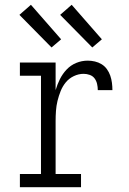

<svg xmlns="http://www.w3.org/2000/svg" viewBox="-20 -781 540 801"><path d="M63 0V-55H151V-465H63V-520H212V-405Q219 -429 230 -451Q241 -473 258 -491Q275 -509 298 -518.5Q321 -528 346 -528Q361 -528 376 -524.5Q391 -521 404 -513Q417 -505 426 -492.5Q435 -480 440 -465.5Q445 -451 447 -435.5Q449 -420 449 -405H388Q388 -418 385 -431Q382 -444 374.5 -454Q367 -464 354.5 -468.5Q342 -473 329 -473Q308 -473 288 -463.5Q268 -454 254.5 -437.5Q241 -421 233 -401Q225 -381 220 -360.5Q215 -340 213.5 -318.5Q212 -297 212 -276V-55H318V0ZM365 -583 231 -719 279 -761 405 -617ZM195 -583 61 -719 109 -761 235 -617Z"/></svg>

Font: Iosevka Curly Slab Light
Style: Regular
Weight: 300
Monospace: yes
Designer: Belleve Invis
Foundry: Belleve Invis
Version: Version 22.1.2; ttfautohint (v1.8.4)